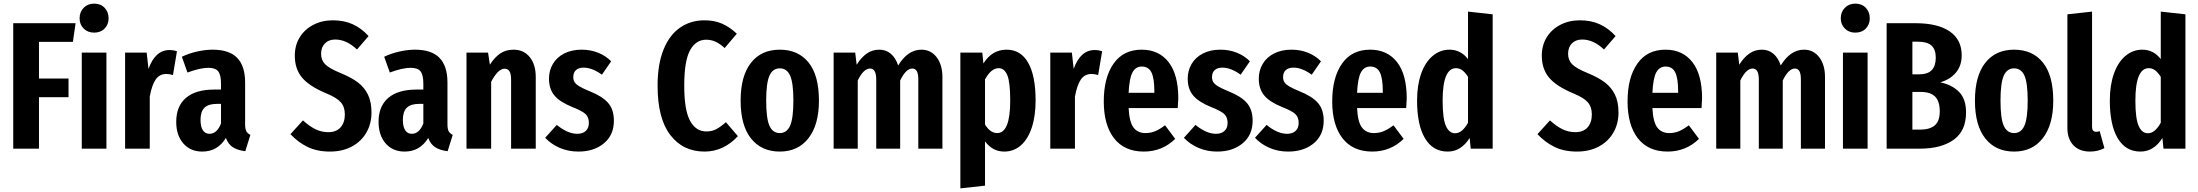

<svg xmlns="http://www.w3.org/2000/svg" viewBox="-20 -820 12125 1059"><path d="M53 -692H397L382 -589H195V-387H358V-284H195V0H53Z M579 -719Q579 -685 557 -662.5Q535 -640 499 -640Q464 -640 441.5 -662.5Q419 -685 419 -719Q419 -754 441.5 -777Q464 -800 499 -800Q535 -800 557 -777Q579 -754 579 -719ZM567 0H431V-530H567Z M956 -537 934 -406Q916 -412 897 -412Q859 -412 838 -380.5Q817 -349 806 -287V0H670V-530H789L799 -440Q836 -544 915 -544Q938 -544 956 -537Z M1361 -76 1333 14Q1291 9 1265 -7.5Q1239 -24 1226 -59Q1180 16 1096 16Q1030 16 991 -29Q952 -74 952 -148Q952 -234 1005.5 -280Q1059 -326 1162 -326H1199V-358Q1199 -407 1183.5 -426.5Q1168 -446 1129 -446Q1084 -446 1014 -420L983 -507Q1023 -526 1068 -536Q1113 -546 1153 -546Q1244 -546 1288 -501Q1332 -456 1332 -365V-134Q1332 -109 1338.5 -96.5Q1345 -84 1361 -76ZM1199 -139V-247H1175Q1129 -247 1107.5 -225.5Q1086 -204 1086 -159Q1086 -121 1099 -101.5Q1112 -82 1135 -82Q1177 -82 1199 -139Z M2013 -621 1949 -547Q1891 -602 1829 -602Q1793 -602 1772 -580.5Q1751 -559 1751 -523Q1751 -488 1774 -465Q1797 -442 1861 -416Q1919 -392 1954.5 -365Q1990 -338 2009.5 -298Q2029 -258 2029 -199Q2029 -138 2001 -89Q1973 -40 1921 -12Q1869 16 1800 16Q1729 16 1676.5 -9.5Q1624 -35 1582 -80L1651 -156Q1686 -124 1719.5 -107.5Q1753 -91 1791 -91Q1835 -91 1858.5 -117.5Q1882 -144 1882 -189Q1882 -230 1860 -255.5Q1838 -281 1780 -305Q1686 -344 1646 -392Q1606 -440 1606 -513Q1606 -570 1633 -614Q1660 -658 1708 -683Q1756 -708 1816 -708Q1878 -708 1926 -686Q1974 -664 2013 -621Z M2477 -76 2449 14Q2407 9 2381 -7.5Q2355 -24 2342 -59Q2296 16 2212 16Q2146 16 2107 -29Q2068 -74 2068 -148Q2068 -234 2121.5 -280Q2175 -326 2278 -326H2315V-358Q2315 -407 2299.5 -426.5Q2284 -446 2245 -446Q2200 -446 2130 -420L2099 -507Q2139 -526 2184 -536Q2229 -546 2269 -546Q2360 -546 2404 -501Q2448 -456 2448 -365V-134Q2448 -109 2454.5 -96.5Q2461 -84 2477 -76ZM2315 -139V-247H2291Q2245 -247 2223.5 -225.5Q2202 -204 2202 -159Q2202 -121 2215 -101.5Q2228 -82 2251 -82Q2293 -82 2315 -139Z M2935 -395V0H2799V-380Q2799 -413 2790 -427Q2781 -441 2763 -441Q2727 -441 2689 -369V0H2553V-530H2672L2682 -463Q2708 -504 2739 -525Q2770 -546 2812 -546Q2869 -546 2902 -505Q2935 -464 2935 -395Z M3351 -482 3300 -408Q3246 -447 3199 -447Q3172 -447 3157 -433.5Q3142 -420 3142 -395Q3142 -378 3149.5 -366.5Q3157 -355 3176 -343.5Q3195 -332 3234 -316Q3302 -289 3334 -252.5Q3366 -216 3366 -154Q3366 -75 3311 -29.5Q3256 16 3170 16Q3115 16 3068 -4Q3021 -24 2987 -60L3051 -131Q3111 -82 3164 -82Q3194 -82 3211 -98Q3228 -114 3228 -142Q3228 -173 3210 -190.5Q3192 -208 3136 -230Q3067 -258 3037.5 -294Q3008 -330 3008 -386Q3008 -431 3029.5 -467.5Q3051 -504 3092 -525Q3133 -546 3188 -546Q3237 -546 3278.5 -529.5Q3320 -513 3351 -482Z M4044 -634 3977 -555Q3952 -578 3927.5 -589.5Q3903 -601 3875 -601Q3818 -601 3786 -542.5Q3754 -484 3754 -347Q3754 -213 3786 -154Q3818 -95 3876 -95Q3907 -95 3930.5 -107.5Q3954 -120 3984 -146L4050 -69Q3971 16 3866 16Q3747 16 3677 -75.5Q3607 -167 3607 -347Q3607 -466 3640 -547Q3673 -628 3731.5 -668Q3790 -708 3866 -708Q3920 -708 3962.5 -689.5Q4005 -671 4044 -634Z M4497 -265Q4497 -132 4439.5 -58Q4382 16 4281 16Q4180 16 4122.5 -56Q4065 -128 4065 -265Q4065 -401 4122 -473.5Q4179 -546 4281 -546Q4383 -546 4440 -475Q4497 -404 4497 -265ZM4206 -265Q4206 -167 4224 -126.5Q4242 -86 4281 -86Q4320 -86 4338 -127Q4356 -168 4356 -265Q4356 -363 4338 -403Q4320 -443 4281 -443Q4242 -443 4224 -402.5Q4206 -362 4206 -265Z M5178 -395V0H5045V-381Q5045 -414 5036.5 -428Q5028 -442 5012 -442Q4977 -442 4945 -376V0H4813V-381Q4813 -442 4779 -442Q4743 -442 4711 -376V0H4578V-530H4697L4705 -463Q4730 -503 4760.5 -524.5Q4791 -546 4830 -546Q4867 -546 4893.5 -523.5Q4920 -501 4934 -459Q4987 -546 5062 -546Q5114 -546 5146 -504.5Q5178 -463 5178 -395Z M5692 -266Q5692 -180 5671 -116.5Q5650 -53 5611 -18.5Q5572 16 5519 16Q5455 16 5413 -40V204L5277 219V-530H5398L5404 -470Q5429 -509 5460.5 -527.5Q5492 -546 5532 -546Q5610 -546 5651 -474Q5692 -402 5692 -266ZM5552 -265Q5552 -366 5536 -405Q5520 -444 5488 -444Q5447 -444 5413 -382V-133Q5442 -86 5480 -86Q5552 -86 5552 -265Z M6059 -537 6037 -406Q6019 -412 6000 -412Q5962 -412 5941 -380.5Q5920 -349 5909 -287V0H5773V-530H5892L5902 -440Q5939 -544 6018 -544Q6041 -544 6059 -537Z M6476 -224H6205Q6209 -146 6232.5 -116Q6256 -86 6298 -86Q6327 -86 6352 -96.5Q6377 -107 6406 -129L6462 -54Q6390 16 6289 16Q6182 16 6125 -57Q6068 -130 6068 -261Q6068 -392 6122 -469Q6176 -546 6277 -546Q6372 -546 6425.5 -477.5Q6479 -409 6479 -277Q6479 -266 6476 -224ZM6347 -316Q6347 -388 6331 -420.5Q6315 -453 6278 -453Q6244 -453 6226.5 -421Q6209 -389 6205 -308H6347Z M6874 -482 6823 -408Q6769 -447 6722 -447Q6695 -447 6680 -433.5Q6665 -420 6665 -395Q6665 -378 6672.5 -366.5Q6680 -355 6699 -343.5Q6718 -332 6757 -316Q6825 -289 6857 -252.5Q6889 -216 6889 -154Q6889 -75 6834 -29.5Q6779 16 6693 16Q6638 16 6591 -4Q6544 -24 6510 -60L6574 -131Q6634 -82 6687 -82Q6717 -82 6734 -98Q6751 -114 6751 -142Q6751 -173 6733 -190.5Q6715 -208 6659 -230Q6590 -258 6560.5 -294Q6531 -330 6531 -386Q6531 -431 6552.5 -467.5Q6574 -504 6615 -525Q6656 -546 6711 -546Q6760 -546 6801.5 -529.5Q6843 -513 6874 -482Z M7266 -482 7215 -408Q7161 -447 7114 -447Q7087 -447 7072 -433.5Q7057 -420 7057 -395Q7057 -378 7064.5 -366.5Q7072 -355 7091 -343.5Q7110 -332 7149 -316Q7217 -289 7249 -252.5Q7281 -216 7281 -154Q7281 -75 7226 -29.5Q7171 16 7085 16Q7030 16 6983 -4Q6936 -24 6902 -60L6966 -131Q7026 -82 7079 -82Q7109 -82 7126 -98Q7143 -114 7143 -142Q7143 -173 7125 -190.5Q7107 -208 7051 -230Q6982 -258 6952.5 -294Q6923 -330 6923 -386Q6923 -431 6944.5 -467.5Q6966 -504 7007 -525Q7048 -546 7103 -546Q7152 -546 7193.5 -529.5Q7235 -513 7266 -482Z M7736 -224H7465Q7469 -146 7492.5 -116Q7516 -86 7558 -86Q7587 -86 7612 -96.5Q7637 -107 7666 -129L7722 -54Q7650 16 7549 16Q7442 16 7385 -57Q7328 -130 7328 -261Q7328 -392 7382 -469Q7436 -546 7537 -546Q7632 -546 7685.5 -477.5Q7739 -409 7739 -277Q7739 -266 7736 -224ZM7607 -316Q7607 -388 7591 -420.5Q7575 -453 7538 -453Q7504 -453 7486.5 -421Q7469 -389 7465 -308H7607Z M8213 -741V0H8092L8086 -59Q8039 16 7965 16Q7883 16 7839.5 -57.5Q7796 -131 7796 -265Q7796 -350 7818.5 -413.5Q7841 -477 7882 -511.5Q7923 -546 7975 -546Q8037 -546 8077 -494V-756ZM8077 -143V-396Q8062 -420 8046 -432Q8030 -444 8011 -444Q7937 -444 7937 -265Q7937 -166 7955 -125.5Q7973 -85 8006 -85Q8045 -85 8077 -143Z M8891 -621 8827 -547Q8769 -602 8707 -602Q8671 -602 8650 -580.5Q8629 -559 8629 -523Q8629 -488 8652 -465Q8675 -442 8739 -416Q8797 -392 8832.5 -365Q8868 -338 8887.5 -298Q8907 -258 8907 -199Q8907 -138 8879 -89Q8851 -40 8799 -12Q8747 16 8678 16Q8607 16 8554.5 -9.5Q8502 -35 8460 -80L8529 -156Q8564 -124 8597.5 -107.5Q8631 -91 8669 -91Q8713 -91 8736.5 -117.5Q8760 -144 8760 -189Q8760 -230 8738 -255.5Q8716 -281 8658 -305Q8564 -344 8524 -392Q8484 -440 8484 -513Q8484 -570 8511 -614Q8538 -658 8586 -683Q8634 -708 8694 -708Q8756 -708 8804 -686Q8852 -664 8891 -621Z M9365 -224H9094Q9098 -146 9121.5 -116Q9145 -86 9187 -86Q9216 -86 9241 -96.5Q9266 -107 9295 -129L9351 -54Q9279 16 9178 16Q9071 16 9014 -57Q8957 -130 8957 -261Q8957 -392 9011 -469Q9065 -546 9166 -546Q9261 -546 9314.5 -477.5Q9368 -409 9368 -277Q9368 -266 9365 -224ZM9236 -316Q9236 -388 9220 -420.5Q9204 -453 9167 -453Q9133 -453 9115.5 -421Q9098 -389 9094 -308H9236Z M10046 -395V0H9913V-381Q9913 -414 9904.5 -428Q9896 -442 9880 -442Q9845 -442 9813 -376V0H9681V-381Q9681 -442 9647 -442Q9611 -442 9579 -376V0H9446V-530H9565L9573 -463Q9598 -503 9628.5 -524.5Q9659 -546 9698 -546Q9735 -546 9761.5 -523.5Q9788 -501 9802 -459Q9855 -546 9930 -546Q9982 -546 10014 -504.5Q10046 -463 10046 -395Z M10293 -719Q10293 -685 10271 -662.5Q10249 -640 10213 -640Q10178 -640 10155.5 -662.5Q10133 -685 10133 -719Q10133 -754 10155.5 -777Q10178 -800 10213 -800Q10249 -800 10271 -777Q10293 -754 10293 -719ZM10281 0H10145V-530H10281Z M10824 -200Q10824 -98 10755.5 -49Q10687 0 10569 0H10386V-692H10546Q10667 -692 10733.5 -647Q10800 -602 10800 -515Q10800 -457 10767.5 -419Q10735 -381 10682 -366Q10747 -352 10785.5 -313Q10824 -274 10824 -200ZM10528 -590V-410H10564Q10613 -410 10635 -433.5Q10657 -457 10657 -502Q10657 -547 10633.5 -568.5Q10610 -590 10559 -590ZM10679 -206Q10679 -261 10653.5 -287Q10628 -313 10573 -313H10528V-105H10570Q10624 -105 10651.5 -128.5Q10679 -152 10679 -206Z M11305 -265Q11305 -132 11247.5 -58Q11190 16 11089 16Q10988 16 10930.5 -56Q10873 -128 10873 -265Q10873 -401 10930 -473.5Q10987 -546 11089 -546Q11191 -546 11248 -475Q11305 -404 11305 -265ZM11014 -265Q11014 -167 11032 -126.5Q11050 -86 11089 -86Q11128 -86 11146 -127Q11164 -168 11164 -265Q11164 -363 11146 -403Q11128 -443 11089 -443Q11050 -443 11032 -402.5Q11014 -362 11014 -265Z M11383 -114V-741L11519 -756V-120Q11519 -93 11542 -93Q11553 -93 11561 -97L11587 -3Q11551 16 11508 16Q11449 16 11416 -19Q11383 -54 11383 -114Z M12034 -741V0H11913L11907 -59Q11860 16 11786 16Q11704 16 11660.5 -57.5Q11617 -131 11617 -265Q11617 -350 11639.5 -413.5Q11662 -477 11703 -511.5Q11744 -546 11796 -546Q11858 -546 11898 -494V-756ZM11898 -143V-396Q11883 -420 11867 -432Q11851 -444 11832 -444Q11758 -444 11758 -265Q11758 -166 11776 -125.5Q11794 -85 11827 -85Q11866 -85 11898 -143Z"/></svg>

Font: Fira Sans Compressed SemiBold
Style: Regular
Weight: 600
Width: 1
Designer: bBox Type GmbH & Carrois Corporate GbR & Edenspiekermann AG
Foundry: bBox Type GmbH & Carrois Corporate GbR & Edenspiekermann AG
Version: Version 4.301